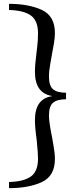

<svg xmlns="http://www.w3.org/2000/svg" viewBox="-20 -764 391 1000"><path d="M27 184Q103 182 140.5 155.5Q178 129 178 62Q178 36 171 -36Q162 -99 162 -139Q162 -250 251 -263V-264Q162 -279 162 -389Q162 -427 169 -479Q170 -488 174 -522.5Q178 -557 178 -590Q178 -657 140.5 -683.5Q103 -710 27 -712V-744Q129 -744 197.5 -712.5Q266 -681 266 -592Q266 -569 261 -538.5Q256 -508 250 -478Q249 -470 242 -432Q235 -394 235 -365Q235 -317 256.5 -299Q278 -281 324 -281V-247Q278 -247 256.5 -229Q235 -211 235 -163Q235 -128 251 -50Q252 -42 259 -4Q266 34 266 64Q266 153 197.5 184.5Q129 216 27 216Z"/></svg>

Font: Ibarra Real Nova SemiBold
Style: Regular
Weight: 600
Designer: Jose Maria Ribagorda & Octavio Pardo
Foundry: Jose Maria Ribagorda
Version: Version 1.014